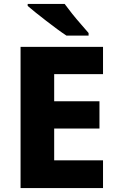

<svg xmlns="http://www.w3.org/2000/svg" viewBox="-20 -1044 595 971"><path d="M501 -93H84V-807H501V-669H254V-532H483V-394H254V-233H501ZM307 -1024Q323 -1002 345 -974.5Q367 -947 389.5 -921.5Q412 -896 428 -877V-864H316Q296 -877 269.5 -896.5Q243 -916 214.5 -938Q186 -960 161 -980Q136 -1000 120 -1014V-1024Z"/></svg>

Font: Noto Sans Telugu UI ExtraBold
Style: Regular
Weight: 800
Designer: Jelle Bosma - Monotype Design Team
Foundry: Monotype Imaging Inc.
Version: Version 2.005; ttfautohint (v1.8.4.7-5d5b)